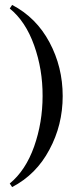

<svg xmlns="http://www.w3.org/2000/svg" viewBox="-20 -655 327 788"><path d="M154.8 -261.2Q155.3 -370.1 120.1 -468.8Q85 -567.4 20 -620.1L29.8 -634.8Q128.9 -583 183.1 -481.4Q237.3 -379.9 237.3 -260.7Q237.3 -141.6 182.6 -40.5Q128.9 61 29.8 112.8L20 98.1Q85 44.9 120.1 -53.7Q154.8 -152.3 154.8 -261.2Z"/></svg>

Font: Arapey-Regular
Style: Regular
Weight: 400
Designer: Eduardo Rodriguez Tunni
Foundry: Eduardo Rodriguez Tunni
Version: Version 1.002